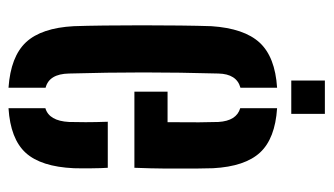

<svg xmlns="http://www.w3.org/2000/svg" viewBox="-182 -574 765 440"><g transform="rotate(90 200.0 -354.5)"><path d="M40.5 -141.5Q39.5 -170 39 -211.2Q38.5 -252.5 38.5 -298Q38.5 -343.5 39 -385.2Q39.5 -427 40.5 -457Q45.5 -532 78.2 -567.5Q111 -603 181.5 -607.5V-523.5Q150 -515 149 -473Q146.5 -383.5 146.5 -301.2Q146.5 -219 149 -130.5Q150 -85 181.5 -77V8Q110 3 77.2 -32.2Q44.5 -67.5 40.5 -141.5ZM190.5 -280.5V-356.5H260.5Q261 -396.5 260.8 -428.5Q260.5 -460.5 260 -473Q257.5 -514.5 228.5 -523V-607.5Q298 -603 330 -568.5Q362 -534 366 -461Q366.5 -448 366.8 -419.2Q367 -390.5 366.8 -354Q366.5 -317.5 365 -280.5ZM228.5 8V-76.5Q257.5 -85 260 -130.5Q260.5 -146 260.5 -168.8Q260.5 -191.5 259.5 -219.5H365Q366 -205.5 366.2 -182.5Q366.5 -159.5 366 -141.5Q362.5 -66.5 330.8 -31.5Q299 3.5 228.5 8ZM165 -640V-717H241.5V-640Z"/></g></svg>

Font: Big Shoulders Stencil Display
Style: Bold
Weight: 700
Designer: Patric King
Foundry: XO Type Co
Version: Version 1.000